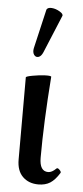

<svg xmlns="http://www.w3.org/2000/svg" viewBox="-52 -733 336 775"><g transform="rotate(5 115.5 -346.0)"><path d="M107.9 -522Q100.6 -504.9 89.6 -501.7Q78.6 -498.5 71.5 -508.5Q64.5 -518.6 67.9 -535.2L105 -694.8Q109.9 -704.1 126.2 -702.9Q142.6 -701.7 158.9 -691.9Q175.3 -682.1 170.9 -673.8ZM133.8 11.2Q94.7 11.2 70.3 -12.7Q45.9 -36.6 45.9 -82V-415Q45.9 -418.9 72.5 -423.8Q99.1 -428.7 121.8 -429.7Q144.5 -430.7 147.9 -426.8Q133.8 -239.7 133.8 -97.2Q133.8 -42 168.9 -42Q184.1 -42 201.2 -59.1Q205.6 -63.5 213.6 -55.4Q221.7 -47.4 219.2 -43Q201.2 -13.7 181.6 -1.2Q162.1 11.2 133.8 11.2Z"/></g></svg>

Font: Junicode SmCond Medium
Style: Regular
Weight: 500
Width: 4
Designer: Peter S. Baker
Version: Version 2.206